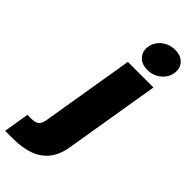

<svg xmlns="http://www.w3.org/2000/svg" viewBox="-421 -796 1039 1039"><g transform="rotate(45 98.0 -276.5)"><path d="M89.8 -529.3H285.6L194.8 18.6Q184.1 85 151.4 125.7Q118.7 166.5 66.2 185.3Q13.7 204.1 -56.6 204.1H-116.2L-91.8 57.6H-61.5Q-31.7 57.6 -17.6 45.7Q-3.4 33.7 1 6.3ZM194.3 -572.8Q151.4 -572.8 127.2 -599.1Q103 -625.5 109.4 -665Q115.7 -704.6 148.7 -730.7Q181.6 -756.8 225.1 -756.8Q268.6 -756.8 292.7 -730.7Q316.9 -704.6 310.5 -665Q304.2 -625.5 271 -599.1Q237.8 -572.8 194.3 -572.8Z"/></g></svg>

Font: Inter 24pt Black
Style: Italic
Weight: 900
Italic angle: -9.3988°
Designer: Rasmus Andersson
Foundry: rsms
Version: Version 4.001;git-66647c0bb